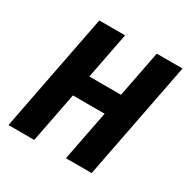

<svg xmlns="http://www.w3.org/2000/svg" viewBox="-151 -794 912 930"><g transform="rotate(30 304.5 -329.5)"><path d="M337.4 0 392.1 -280.3H214.8L160.2 0H16.1L144 -658.7H288.1L237.8 -399.4H415L465.3 -658.7H609.4L481.4 0Z"/></g></svg>

Font: Cousine
Style: Bold Italic
Weight: 700
Italic angle: -12°
Monospace: yes
Designer: Steve Matteson
Foundry: Ascender Corporation
Version: Version 1.20